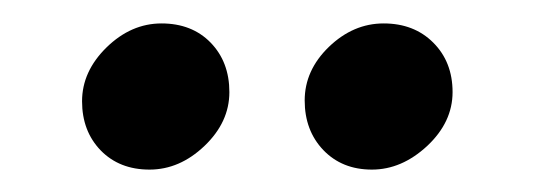

<svg xmlns="http://www.w3.org/2000/svg" viewBox="-20 -791 468 168"><path d="M110.8 -642.6Q84.5 -642.6 68.1 -659.4Q51.8 -676.3 51.8 -702.4Q51.8 -728.5 73.2 -749.5Q94.7 -770.5 121.3 -770.5Q147.9 -770.5 164.3 -753.7Q180.7 -736.8 180.7 -710.4Q180.7 -684.1 158.9 -663.3Q137.2 -642.6 110.8 -642.6ZM305.4 -642.6Q279.3 -642.6 262.9 -659.7Q246.6 -676.8 246.6 -703.1Q246.6 -729.5 267.8 -750Q289.1 -770.5 315.7 -770.5Q342.3 -770.5 359.1 -753.7Q376 -736.8 376 -710.4Q376 -684.1 353.8 -663.3Q331.5 -642.6 305.4 -642.6Z"/></svg>

Font: Contrail One
Style: Regular
Weight: 400
Designer: Riccardo De Franceschi
Foundry: Sorkin Type Co.
Version: Version 1.003